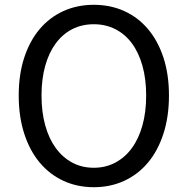

<svg xmlns="http://www.w3.org/2000/svg" viewBox="-20 -767 782 800"><path d="M371 13Q302 13 244.5 -13.5Q187 -40 145.5 -89.5Q104 -139 81 -210Q58 -281 58 -369Q58 -457 81 -527Q104 -597 145.5 -646Q187 -695 244.5 -721Q302 -747 371 -747Q440 -747 497.5 -721Q555 -695 596.5 -646Q638 -597 661 -527Q684 -457 684 -369Q684 -281 661 -210Q638 -139 596.5 -89.5Q555 -40 497.5 -13.5Q440 13 371 13ZM371 -68Q420 -68 460.5 -89.5Q501 -111 529.5 -150Q558 -189 573.5 -244.5Q589 -300 589 -369Q589 -438 573.5 -493Q558 -548 529.5 -586.5Q501 -625 460.5 -645.5Q420 -666 371 -666Q321 -666 281 -645.5Q241 -625 212.5 -586.5Q184 -548 168.5 -493Q153 -438 153 -369Q153 -300 168.5 -244.5Q184 -189 212.5 -150Q241 -111 281 -89.5Q321 -68 371 -68Z"/></svg>

Font: SpoqaHanSans-Regular
Style: Regular
Weight: 400
Designer: [Spoqa Han Sans] Dong-huui Kim \uAE40 \uB3D9 \uD718  Younghwa Kang \uAC15 \uC601 \uD654  [Noto Sans] Ryoko NISHIZUKA \u8
Foundry: Spoqa (http://www.spoqa-han-sans.com)
Version: Version 2.000